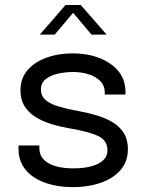

<svg xmlns="http://www.w3.org/2000/svg" viewBox="-20 -758 601 788"><path d="M279.5 10Q231.5 10 190.8 -0.2Q150 -10.5 119.8 -30.2Q89.5 -50 72.8 -79Q56 -108 56 -145.5Q56 -149.5 56 -153.8Q56 -158 56 -161H141.5Q141.5 -158 141.5 -156Q141.5 -154 141.5 -150Q141.5 -109.5 179 -88.2Q216.5 -67 281.5 -67Q321.5 -67 353 -75Q384.5 -83 402.8 -99.5Q421 -116 421 -141Q421 -182.5 382.2 -200.2Q343.5 -218 266.5 -231Q226 -238 189.5 -249.2Q153 -260.5 124.8 -278.5Q96.5 -296.5 80.2 -323.2Q64 -350 64 -387.5Q64 -436 92.8 -469.8Q121.5 -503.5 170.5 -521.2Q219.5 -539 279.5 -539Q337.5 -539 386.5 -520.5Q435.5 -502 465.2 -466.8Q495 -431.5 495 -380Q495 -378 495 -375.2Q495 -372.5 495 -370H410Q410 -372.5 410 -374Q410 -375.5 410 -377.5Q410 -406.5 391.5 -425.2Q373 -444 343.5 -453.2Q314 -462.5 280.5 -462.5Q249 -462.5 218.5 -455.8Q188 -449 168 -433.5Q148 -418 148 -391Q148 -364 166.8 -347.8Q185.5 -331.5 219.8 -321.2Q254 -311 300.5 -302.5Q342 -295 379 -283.8Q416 -272.5 444.2 -255Q472.5 -237.5 488.8 -210.8Q505 -184 505 -145.5Q505 -106.5 487.2 -77.5Q469.5 -48.5 438.2 -29Q407 -9.5 366.2 0.2Q325.5 10 279.5 10ZM143.5 -616 249 -737.5H311.5L417.5 -616H355.5L267.5 -720.5H293L204.5 -616Z"/></svg>

Font: Epilogue
Style: Regular
Weight: 400
Designer: Tyler Finck
Foundry: Etcetera Type Co
Version: Version 2.112